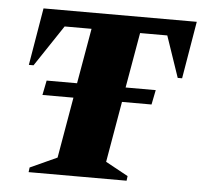

<svg xmlns="http://www.w3.org/2000/svg" viewBox="-45 -607 692 654"><g transform="rotate(5 301.0 -280.0)"><path d="M76 0 78 -16 170 -58 206 -266H100L110 -316H214L247 -505H155L61 -364H45L78 -560H602L569 -364H554L506 -505H413L380 -316H483L473 -266H372L336 -58L413 -16L411 0Z"/></g></svg>

Font: Spectral SC ExtraBold
Style: Italic
Weight: 800
Italic angle: -10°
Designer: Jean-Baptiste Levee
Foundry: Production Type
Version: Version 2.001